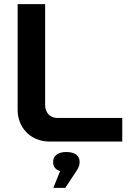

<svg xmlns="http://www.w3.org/2000/svg" viewBox="-20 -690 641 936"><path d="M66 -670V-153C66 -71 127 0 221 0H576V-115H259C224 -115 200 -141 200 -178V-670ZM239 101C239 122 250 137 273 144L240 226H298L353 143C366 124 368 112 368 100V98C368 69 345 51 303 51C262 51 239 70 239 99Z"/></svg>

Font: LT Wave Alt Bold
Style: Regular
Weight: 700
Designer: Daniel Lyons
Version: Version 2.5 (Glyphs App)